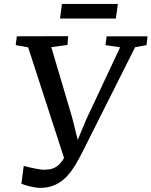

<svg xmlns="http://www.w3.org/2000/svg" viewBox="-20 -924 755 957"><path d="M179.2 12.4Q159 12.4 130.6 5.5Q102.3 -1.4 86.7 -8.1L98.2 -96.7Q114.1 -93 130.6 -89.1Q147.1 -85.2 162.9 -82.3Q178.8 -79.5 192.3 -78Q207.6 -78 224.4 -79.8Q241.3 -81.6 258.6 -91.7Q275.9 -101.8 292.7 -126.1Q309.5 -150.4 324.6 -195.5L307.5 -111.2L120.3 -688.1L58.2 -699.1L64 -743L319.8 -743.7L316.2 -699.8L235.7 -689.2L340.4 -335.4L379 -180.6L349.1 -182.7L410.2 -329.2L578.7 -688.2L505.8 -699.1L511.3 -743H715.4L710.2 -699.1L653.5 -688.8L392.9 -170.3Q375 -134.1 355.3 -101.3Q335.6 -68.5 311.1 -42.8Q286.6 -17 254.3 -2.3Q222 12.4 179.2 12.4ZM288.8 -904.4H567.5L557.5 -831.6H279.1Z"/></svg>

Font: Merriweather Light
Style: Italic
Weight: 300
Italic angle: -7.8°
Designer: Eben Sorkin
Foundry: Eben Sorkin
Version: Version 2.101